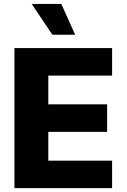

<svg xmlns="http://www.w3.org/2000/svg" viewBox="-20 -977 657 997"><path d="M252.1 -796.5H370.4L298.3 -956.7H144.5ZM55 0H562.1V-142.8H230.8V-292.3H536.2V-435.4H230.8V-584.5H562.1V-727.3H55Z"/></svg>

Font: TID UI Extra Bold
Style: Regular
Weight: 800
Designer: The TID Project Authors
Foundry: Bakken & Bæck
Version: Version 1.001;hotconv 1.0.109;makeotfexe 2.5.65596